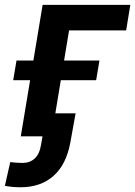

<svg xmlns="http://www.w3.org/2000/svg" viewBox="-65 -561 556 790"><path d="M471.2 -541 454.1 -436H219.2L147 0H20.5L110.4 -541ZM-10.7 -231 2.9 -312H344.2L330.6 -231ZM19.5 209.5Q2 209.5 -13.9 208Q-29.8 206.5 -44.9 203.6L-22.9 106Q-11.2 107.4 2.4 108.4Q16.1 109.4 27.8 109.4Q57.6 109.4 77.6 91.3Q97.7 73.2 104 34.2L109.9 0H63.5L79.6 -94.7H246.1L224.6 24.4Q208 115.7 155.3 162.6Q102.5 209.5 19.5 209.5Z"/></svg>

Font: Inter 17pt SemiBold
Style: Italic
Weight: 600
Italic angle: -9.3988°
Version: Version 4.001;git-66647c0bb